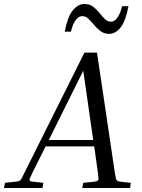

<svg xmlns="http://www.w3.org/2000/svg" viewBox="-66 -944 714 964"><path d="M152 -26 147 0H-46L-41 -26L14 -32Q25 -33 31 -35.5Q37 -38 42.5 -48Q48 -58 59 -81L358 -680H421L510 -81Q515 -47 519 -40.5Q523 -34 537 -32L591 -26L587 0H347L352 -26L408 -32Q425 -34 427.5 -40.5Q430 -47 425 -81L407 -209H163L99 -81Q82 -47 82 -40.5Q82 -34 98 -32ZM179 -241H402L352 -589ZM482 -774Q457 -774 439 -787.5Q421 -801 406.5 -818.5Q392 -836 378 -849.5Q364 -863 347 -863Q330 -863 315 -844.5Q300 -826 290 -785H259Q273 -859 299 -891.5Q325 -924 358 -924Q384 -924 401.5 -910.5Q419 -897 433 -879.5Q447 -862 460.5 -848.5Q474 -835 491 -835Q508 -835 522.5 -854Q537 -873 547 -913H579Q565 -838 539.5 -806Q514 -774 482 -774Z"/></svg>

Font: Inria Serif
Style: Italic
Weight: 400
Italic angle: -10°
Designer: Black Foundry Team
Foundry: Black Foundry
Version: Version 1.000; ttfautohint (v1.8.3)